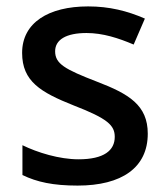

<svg xmlns="http://www.w3.org/2000/svg" viewBox="-20 -569 524 599"><path d="M441 -152C441 -241 382 -276 283 -314C182 -353 152 -370 152 -409C152 -445 186 -466 250 -466C301 -466 350 -450 397 -430L432 -511C377 -535 321 -549 255 -549C131 -549 49 -498 49 -404C49 -315 107 -281 210 -240C316 -199 338 -178 338 -142C338 -100 305 -72 225 -72C165 -72 97 -93 50 -116V-23C95 -1 146 10 222 10C360 10 441 -46 441 -152Z"/></svg>

Font: Noto Sans Gujarati UI Medium
Style: Regular
Weight: 500
Designer: Jelle Bosma - Monotype Design Team, Universal Thirst
Foundry: Monotype Imaging Inc.
Version: Version 2.106